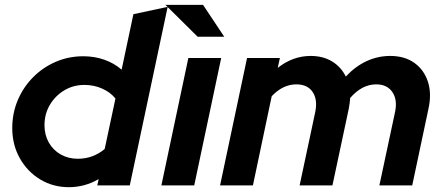

<svg xmlns="http://www.w3.org/2000/svg" viewBox="-20 -758 1810 785"><path d="M261.9 7.3Q196.7 7.3 144.2 -24.5Q91.7 -56.3 60.9 -111.2Q30.1 -166.1 30.1 -234.1Q30.1 -295.3 52.7 -348.5Q75.3 -401.8 115.1 -442Q154.9 -482.3 207.7 -505.2Q260.6 -528 320.4 -528Q366.4 -528 406.7 -513.8Q447 -499.6 477.3 -473.2L525.4 -700L665.5 -729.9L510.6 0H377.8L383.4 -25.7Q326.2 7.3 261.9 7.3ZM297.9 -108.9Q329.6 -108.9 357.2 -119.1Q384.9 -129.3 408 -148.9L452 -355.1Q432 -380.4 398.1 -395.6Q364.2 -410.8 325.4 -410.8Q279.7 -410.8 242.8 -388.6Q205.8 -366.3 183.9 -329.3Q161.9 -292.3 161.9 -245.9Q161.9 -206.6 179.5 -175.4Q197 -144.3 228 -126.6Q259.1 -108.9 297.9 -108.9Z M639.8 0 750.1 -521H884.4L774.1 0ZM788 -607.9 656.3 -738.2H810.1L896.8 -607.9Z M879.8 0 990.1 -521H1124.4L1115.5 -480.5Q1177.4 -529.3 1250.1 -529.3Q1300.9 -529.3 1337.9 -506.7Q1374.9 -484 1393.8 -445Q1432.6 -486.6 1478.7 -508Q1524.8 -529.3 1575.5 -529.3Q1634.1 -529.3 1673.7 -501.2Q1713.4 -473 1729.4 -424.3Q1745.5 -375.6 1731.8 -313.3L1665.4 0H1531.1L1595.4 -301.1Q1605.6 -350.3 1584.1 -381.7Q1562.7 -413.1 1517.9 -413.1Q1459.9 -413.1 1411.7 -357.4Q1410.9 -346.9 1409.6 -336Q1408.2 -325.1 1405.9 -313.3L1339.2 0H1205L1268.7 -299.1Q1279.4 -350.1 1258.5 -381.6Q1237.6 -413.1 1191.4 -413.1Q1164.5 -413.1 1139.1 -401Q1113.8 -389 1090.9 -364.7L1014.1 0Z"/></svg>

Font: Red Hat Display VF
Style: Italic
Weight: 300
Italic angle: -12°
Designer: Pentagram, MCKL
Foundry: Pentagram, MCKL
Version: Version 1.023